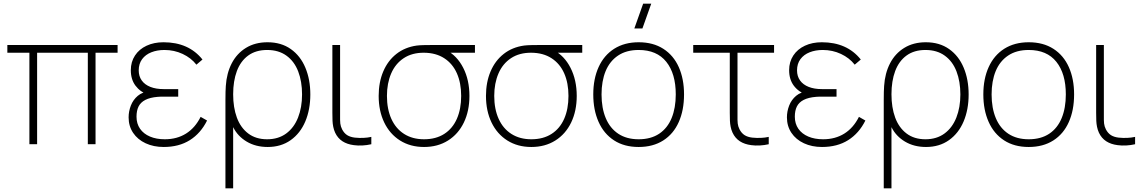

<svg xmlns="http://www.w3.org/2000/svg" viewBox="-20 -785 6228 1045"><path d="M140 0V-498H20V-540H620V-498H500V0H458V-498H182V0Z M871 15Q954 15 1013.2 -22.2Q1072.5 -59.5 1107 -129L1072 -149Q1042 -89 992.5 -58Q943 -27 877 -27Q831 -27 796.2 -41.8Q761.5 -56.5 742.2 -84.2Q723 -112 723 -150Q723 -183 734.2 -205.5Q745.5 -228 771 -241.2Q796.5 -254.5 839 -258Q846.5 -258.5 854.2 -258.8Q862 -259 870 -259H950V-300H871Q829 -300 798.5 -312Q768 -324 751.5 -347Q735 -370 735 -402Q735 -438 753.5 -463Q772 -488 803.8 -500.5Q835.5 -513 875 -513Q928 -513 974 -491.5Q1020 -470 1049 -433L1082 -461Q1044.5 -508 991.5 -531.5Q938.5 -555 870 -555Q818 -555 777.8 -536.2Q737.5 -517.5 714.8 -483Q692 -448.5 692 -403Q692 -353 717.2 -319Q742.5 -285 788 -268L794 -288Q755.5 -285 730 -263.5Q704.5 -242 692.2 -210.5Q680 -179 680 -146Q680 -98.5 704.5 -62Q729 -25.5 772.5 -5.2Q816 15 871 15Z M1207 -241Q1207 -266 1207.5 -285Q1208 -304 1209 -317Q1213.5 -386.5 1241.2 -440.2Q1269 -494 1318.8 -524.5Q1368.5 -555 1436 -555Q1510.5 -555 1563 -517.8Q1615.5 -480.5 1642.2 -416.2Q1669 -352 1669 -271Q1669 -189 1641.8 -124.2Q1614.5 -59.5 1562 -22.2Q1509.5 15 1437 15Q1372 15 1322.8 -14.2Q1273.5 -43.5 1249 -93V240H1207ZM1434 -27Q1495 -27 1537.8 -58.5Q1580.5 -90 1602.2 -145.2Q1624 -200.5 1624 -271Q1624 -341.5 1603 -396.2Q1582 -451 1539.2 -482Q1496.5 -513 1434 -513Q1372.5 -513 1331 -482.8Q1289.5 -452.5 1269.2 -398.2Q1249 -344 1249 -272Q1249 -200 1269.2 -145Q1289.5 -90 1331 -58.5Q1372.5 -27 1434 -27Z M1906 5Q1869.5 0.5 1843.8 -16.2Q1818 -33 1804 -63Q1797 -78.5 1793.8 -94.8Q1790.5 -111 1789.8 -127.2Q1789 -143.5 1789 -171Q1789 -173 1789 -175Q1789 -177 1789 -179V-540H1831V-179V-158Q1830.5 -128.5 1832.2 -112.8Q1834 -97 1842 -81Q1853 -60 1869.5 -49.5Q1886 -39 1911 -36Q1960.5 -31 2001 -40V0Q1977 5.5 1952.2 6.8Q1927.5 8 1906 5Z M2288 15Q2213.5 15 2157.5 -20.2Q2101.5 -55.5 2071.2 -118.5Q2041 -181.5 2041 -263Q2041 -337.5 2066 -396.2Q2091 -455 2137.5 -491.5Q2184 -528 2248 -537Q2264 -539 2286.2 -539.5Q2308.5 -540 2328 -540H2565V-498H2387L2409 -512Q2467.5 -482 2501.2 -415.8Q2535 -349.5 2535 -263Q2535 -181.5 2504.8 -118.5Q2474.5 -55.5 2418.5 -20.2Q2362.5 15 2288 15ZM2288 -27Q2352.5 -27 2398 -56.2Q2443.5 -85.5 2466.8 -138.8Q2490 -192 2490 -263Q2490 -333 2466.8 -385.8Q2443.5 -438.5 2398 -468Q2352.5 -497.5 2288 -498Q2223 -498.5 2177.5 -468.5Q2132 -438.5 2109 -385Q2086 -331.5 2086 -263Q2086 -191.5 2110 -138.2Q2134 -85 2179.5 -56Q2225 -27 2288 -27Z M2872 15Q2797.5 15 2741.5 -20.2Q2685.5 -55.5 2655.2 -118.5Q2625 -181.5 2625 -263Q2625 -337.5 2650 -396.2Q2675 -455 2721.5 -491.5Q2768 -528 2832 -537Q2848 -539 2870.2 -539.5Q2892.5 -540 2912 -540H3149V-498H2971L2993 -512Q3051.5 -482 3085.2 -415.8Q3119 -349.5 3119 -263Q3119 -181.5 3088.8 -118.5Q3058.5 -55.5 3002.5 -20.2Q2946.5 15 2872 15ZM2872 -27Q2936.5 -27 2982 -56.2Q3027.5 -85.5 3050.8 -138.8Q3074 -192 3074 -263Q3074 -333 3050.8 -385.8Q3027.5 -438.5 2982 -468Q2936.5 -497.5 2872 -498Q2807 -498.5 2761.5 -468.5Q2716 -438.5 2693 -385Q2670 -331.5 2670 -263Q2670 -191.5 2694 -138.2Q2718 -85 2763.5 -56Q2809 -27 2872 -27Z M3476.5 -630H3432.5L3480.5 -765H3524.5ZM3456 15Q3377.5 15 3322 -21Q3266.5 -57 3237.8 -121.8Q3209 -186.5 3209 -271Q3209 -356 3238.2 -420.2Q3267.5 -484.5 3323.2 -519.8Q3379 -555 3456 -555Q3535 -555 3590.5 -519.2Q3646 -483.5 3674.5 -419.5Q3703 -355.5 3703 -271Q3703 -185 3674.2 -120.5Q3645.5 -56 3589.8 -20.5Q3534 15 3456 15ZM3456 -27Q3522.5 -27 3567.8 -57.2Q3613 -87.5 3635.5 -142.5Q3658 -197.5 3658 -271Q3658 -384 3606.5 -448.5Q3555 -513 3456 -513Q3389 -513 3343.8 -482.5Q3298.5 -452 3276.2 -397.8Q3254 -343.5 3254 -271Q3254 -197 3277 -142Q3300 -87 3345.2 -57Q3390.5 -27 3456 -27Z M4069 5Q4032.5 0.5 4006.8 -16.2Q3981 -33 3967 -63Q3960 -78.5 3956.8 -94.8Q3953.5 -111 3952.8 -127.2Q3952 -143.5 3952 -171Q3952 -173 3952 -175Q3952 -177 3952 -179V-498H3753V-540H4193V-498H3994V-179V-158Q3993.5 -128.5 3995.2 -112.8Q3997 -97 4005 -81Q4016 -60 4032.5 -49.5Q4049 -39 4074 -36Q4123.5 -31 4164 -40V0Q4140 5.5 4115.2 6.8Q4090.5 8 4069 5Z M4454 15Q4537 15 4596.2 -22.2Q4655.5 -59.5 4690 -129L4655 -149Q4625 -89 4575.5 -58Q4526 -27 4460 -27Q4414 -27 4379.2 -41.8Q4344.5 -56.5 4325.2 -84.2Q4306 -112 4306 -150Q4306 -183 4317.2 -205.5Q4328.5 -228 4354 -241.2Q4379.5 -254.5 4422 -258Q4429.5 -258.5 4437.2 -258.8Q4445 -259 4453 -259H4533V-300H4454Q4412 -300 4381.5 -312Q4351 -324 4334.5 -347Q4318 -370 4318 -402Q4318 -438 4336.5 -463Q4355 -488 4386.8 -500.5Q4418.5 -513 4458 -513Q4511 -513 4557 -491.5Q4603 -470 4632 -433L4665 -461Q4627.5 -508 4574.5 -531.5Q4521.5 -555 4453 -555Q4401 -555 4360.8 -536.2Q4320.5 -517.5 4297.8 -483Q4275 -448.5 4275 -403Q4275 -353 4300.2 -319Q4325.5 -285 4371 -268L4377 -288Q4338.5 -285 4313 -263.5Q4287.5 -242 4275.2 -210.5Q4263 -179 4263 -146Q4263 -98.5 4287.5 -62Q4312 -25.5 4355.5 -5.2Q4399 15 4454 15Z M4790 -241Q4790 -266 4790.5 -285Q4791 -304 4792 -317Q4796.5 -386.5 4824.2 -440.2Q4852 -494 4901.8 -524.5Q4951.5 -555 5019 -555Q5093.5 -555 5146 -517.8Q5198.5 -480.5 5225.2 -416.2Q5252 -352 5252 -271Q5252 -189 5224.8 -124.2Q5197.5 -59.5 5145 -22.2Q5092.5 15 5020 15Q4955 15 4905.8 -14.2Q4856.5 -43.5 4832 -93V240H4790ZM5017 -27Q5078 -27 5120.8 -58.5Q5163.5 -90 5185.2 -145.2Q5207 -200.5 5207 -271Q5207 -341.5 5186 -396.2Q5165 -451 5122.2 -482Q5079.5 -513 5017 -513Q4955.5 -513 4914 -482.8Q4872.5 -452.5 4852.2 -398.2Q4832 -344 4832 -272Q4832 -200 4852.2 -145Q4872.5 -90 4914 -58.5Q4955.5 -27 5017 -27Z M5579 15Q5500.5 15 5445 -21Q5389.5 -57 5360.8 -121.8Q5332 -186.5 5332 -271Q5332 -356 5361.2 -420.2Q5390.5 -484.5 5446.2 -519.8Q5502 -555 5579 -555Q5658 -555 5713.5 -519.2Q5769 -483.5 5797.5 -419.5Q5826 -355.5 5826 -271Q5826 -185 5797.2 -120.5Q5768.5 -56 5712.8 -20.5Q5657 15 5579 15ZM5579 -27Q5645.5 -27 5690.8 -57.2Q5736 -87.5 5758.5 -142.5Q5781 -197.5 5781 -271Q5781 -384 5729.5 -448.5Q5678 -513 5579 -513Q5512 -513 5466.8 -482.5Q5421.5 -452 5399.2 -397.8Q5377 -343.5 5377 -271Q5377 -197 5400 -142Q5423 -87 5468.2 -57Q5513.5 -27 5579 -27Z M6063 5Q6026.5 0.5 6000.8 -16.2Q5975 -33 5961 -63Q5954 -78.5 5950.8 -94.8Q5947.5 -111 5946.8 -127.2Q5946 -143.5 5946 -171Q5946 -173 5946 -175Q5946 -177 5946 -179V-540H5988V-179V-158Q5987.5 -128.5 5989.2 -112.8Q5991 -97 5999 -81Q6010 -60 6026.5 -49.5Q6043 -39 6068 -36Q6117.5 -31 6158 -40V0Q6134 5.5 6109.2 6.8Q6084.5 8 6063 5Z"/></svg>

Font: Manrope
Style: Regular
Weight: 400
Designer: Mikhail Sharanda
Foundry: Mikhail Sharanda
Version: Version 4.503